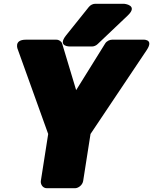

<svg xmlns="http://www.w3.org/2000/svg" viewBox="-20 -958 810 1016"><path d="M383 -481 309 -727C306 -738 293 -748 278 -748H117C49 -748 75 -694 75 -694L235 -249L196 0C194 16 205 38 228 38H377C393 38 416 23 420 0L459 -249L757 -694C797 -755 733 -748 733 -748H573C561 -748 544 -741 536 -727ZM484 -938C472 -938 459 -932 450 -921L329 -770C281 -709 352 -712 352 -712H467C477 -712 489 -717 497 -725L656 -876C714 -931 637 -938 637 -938Z"/></svg>

Font: Asimov Print
Style: EIt
Weight: 500
Designer: Google
Version: Version 2.000980; 2014